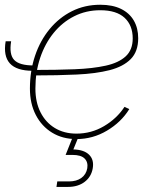

<svg xmlns="http://www.w3.org/2000/svg" viewBox="-33 -563 625 788"><path d="M101.1 -272.5Q35.2 -272.5 7.6 -302.7Q-20 -333 -9.8 -393.6H12.7Q3.9 -339.8 25.1 -317.1Q46.4 -294.4 105 -294.4ZM280.8 7.8Q224.1 7.8 181.2 -18.3Q138.2 -44.4 114 -91.1Q89.8 -137.7 89.8 -199.7Q89.8 -271.5 110.8 -334Q131.8 -396.5 170.7 -443.6Q209.5 -490.7 262.2 -517.1Q314.9 -543.5 378.4 -543.5Q429.2 -543.5 463.9 -526.4Q498.5 -509.3 516.4 -478.3Q534.2 -447.3 534.2 -406.2Q534.2 -351.6 503.7 -320.6Q473.1 -289.6 417 -275.1Q360.8 -260.7 282.2 -257.1Q203.6 -253.4 107.9 -253.4V-275.9Q199.2 -275.9 273.4 -278.8Q347.7 -281.7 400.9 -293.5Q454.1 -305.2 482.9 -331.8Q511.7 -358.4 511.7 -405.3Q511.7 -459 478.3 -490Q444.8 -521 378.4 -521Q320.3 -521 271.5 -496.3Q222.7 -471.7 187 -427.7Q151.4 -383.8 131.8 -325.4Q112.3 -267.1 112.3 -199.7Q112.3 -143.6 133.3 -102.1Q154.3 -60.5 192.1 -37.6Q230 -14.6 280.8 -14.6Q341.8 -14.6 394 -45.4Q446.3 -76.2 478 -124.5L497.6 -115.2Q464.4 -61.5 406.2 -26.9Q348.1 7.8 280.8 7.8ZM198.7 204.1 202.1 181.6H250Q281.2 181.6 301 167.2Q320.8 152.8 325.2 127.4Q329.1 102.5 314.2 87.6Q299.3 72.8 264.6 72.8H236.3L269 -9.3H286.1L288.6 0L268.1 50.3Q311.5 51.3 332.5 71.8Q353.5 92.3 347.7 127.4Q341.8 162.6 314.5 183.3Q287.1 204.1 246.6 204.1Z"/></svg>

Font: Inter 20pt Thin
Style: Italic
Weight: 250
Italic angle: -9.3988°
Version: Version 4.001;git-66647c0bb